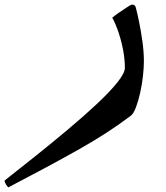

<svg xmlns="http://www.w3.org/2000/svg" viewBox="-340 -365 723 838"><path d="M231 140Q131 216 -1 290Q-133 364 -304 453Q-309 448 -314.5 439Q-320 430 -320 423Q-255 372 -182.5 314Q-110 256 -41 198Q28 140 83.5 88Q139 36 172 -5Q205 -46 205 -69Q205 -106 197.5 -146Q190 -186 177.5 -223Q165 -260 150 -288Q162 -298 179.5 -310Q197 -322 213 -332.5Q229 -343 235 -345Q244 -345 248 -341Q252 -337 253 -331Q259 -309 267 -270Q275 -231 281.5 -185Q288 -139 288 -97Q288 -70 284 -33.5Q280 3 272 39Q264 75 253.5 103Q243 131 231 140Z"/></svg>

Font: Ruwudu
Style: Bold
Weight: 700
Designer: Becca Hirsbrunner Spalinger
Foundry: SIL International
Version: Version 3.000